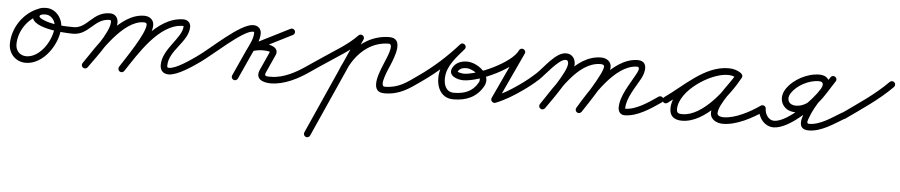

<svg xmlns="http://www.w3.org/2000/svg" viewBox="-45 -508 4774 1019"><g transform="rotate(5 2341.5 1.0)"><path d="M117 -265.3C117 -265.3 117 -265.3 117 -265.3C43.2 -231.2 -7.8 -152.5 -7.8 -71.2C-7.8 -18.8 31.3 22.2 84.2 22.2C180.4 22.2 256.1 -95.1 256.1 -182.5C256.1 -230.5 218.9 -277.5 169 -277.5C143.3 -277.5 113.1 -271.2 103.5 -243.8C103.5 -243.8 103.5 -243.8 103.5 -243.8C103.5 -243.9 103.5 -243.9 103.5 -243.9C74.6 -162.8 275.9 -153.6 321 -153.5C330.6 -153.5 338.5 -161.3 338.5 -171C338.5 -180.6 330.7 -188.5 321 -188.5C268.9 -188.6 199.1 -192.5 151.9 -215.9C147.1 -218.3 133.8 -224.7 136.5 -232.1C136.5 -232.1 136.5 -232.1 136.5 -232.2C136.5 -232.2 136.5 -232.2 136.5 -232.2C140 -242.1 160.6 -242.5 169 -242.5C199.4 -242.5 221.1 -211.2 221.1 -182.5C221.1 -114.8 160.4 -12.8 84.2 -12.8C50.6 -12.8 27.2 -38 27.2 -71.2C27.2 -138.9 70.3 -205.1 131.7 -233.6C140.5 -237.7 144.3 -248.1 140.2 -256.8C136.2 -265.6 125.8 -269.4 117 -265.3Z M303.5 -171C303.5 -161.3 311.3 -153.5 321 -153.5C405.6 -153.5 427.5 -243.5 508 -243.5C516 -243.5 516.5 -239.6 516.5 -232C516.5 -176 420.5 -52.9 385.7 -3C380.1 4.9 382 15.8 390 21.3C397.9 26.9 408.8 25 414.3 17C454.9 -40.9 551.5 -163.9 551.5 -232C551.5 -258.7 535.9 -278.5 508 -278.5C414.9 -278.5 395.7 -188.5 321 -188.5C311.3 -188.5 303.5 -180.7 303.5 -171ZM414.4 17C414.4 17 414.4 17 414.4 17C472.4 -66.5 579.7 -246.5 690 -246.5C698.9 -246.5 706.5 -245.1 706.5 -235C706.5 -186.6 611 -49.2 580.2 -0.3C575 7.8 577.5 18.7 585.7 23.8C593.8 29 604.7 26.5 609.8 18.3C609.8 18.3 609.8 18.3 609.8 18.3C647.3 -41.1 741.5 -169.3 741.5 -235C741.5 -265.3 718.4 -281.5 690 -281.5C557.5 -281.5 453.2 -100.2 385.6 -3C380.1 5 382.1 15.9 390 21.4C398 26.9 408.9 24.9 414.4 17ZM609.6 19.7C609.6 19.7 609.6 19.7 609.6 19.7C671.7 -73.5 773 -245.5 899 -245.5C902.6 -245.5 902.5 -246.1 902.5 -244C902.5 -181.7 799.5 -116.3 799.5 -29C799.5 -0.6 816.1 17.5 845 17.5C893 17.5 969.8 -36.5 1007.1 -62.7C1015 -68.2 1016.9 -79.2 1011.3 -87.1C1005.8 -95 994.8 -96.9 986.9 -91.3C986.9 -91.3 986.9 -91.3 986.9 -91.3C957.3 -70.5 883.1 -17.5 845 -17.5C835.5 -17.5 834.5 -19.6 834.5 -29C834.5 -110.8 937.5 -164.2 937.5 -244C937.5 -266.2 920.6 -280.5 899 -280.5C756.3 -280.5 650.6 -104.9 580.4 0.3C575.1 8.3 577.3 19.2 585.3 24.6C593.3 29.9 604.2 27.7 609.6 19.7Z M1007 -62.6C1007 -62.6 1007 -62.6 1007 -62.6C1067.4 -104.4 1218.8 -247.5 1271 -247.5C1277.5 -247.5 1278.7 -247.3 1278.7 -241C1278.7 -207.5 1255.9 -169.6 1242.1 -139.2C1222.1 -95.2 1202.1 -51.2 1182.1 -7.2C1178.1 1.6 1182 11.9 1190.8 15.9C1199.6 19.9 1209.9 16 1213.9 7.2C1213.9 7.2 1213.9 7.2 1213.9 7.2C1233.9 -36.8 1253.9 -80.8 1273.9 -124.8C1290.1 -160.3 1313.7 -201.4 1313.7 -241C1313.7 -266.7 1296.4 -282.5 1271 -282.5C1201.2 -282.5 1056.2 -139.2 987 -91.4C979.1 -85.9 977.1 -75 982.6 -67C988.1 -59.1 999 -57.1 1007 -62.6ZM1469.1 -280.1C1469.1 -280.1 1469.1 -280.1 1469.1 -280.1C1400.8 -245.7 1332.5 -211.2 1264.1 -176.8C1254.6 -172 1252.7 -162.3 1255.8 -154.6C1258.9 -146.9 1267 -141.3 1277.2 -144.4C1297.7 -150.8 1317.8 -154.3 1339.3 -153.5C1339.3 -153.5 1339.6 -153.5 1339.9 -153.5C1340.2 -153.5 1340.4 -153.5 1340.5 -153.5C1345.2 -153.6 1372.2 -151.8 1370.1 -147.4C1370.1 -147.4 1370.1 -147.4 1370.1 -147.3C1370.1 -147.3 1370.1 -147.2 1370.1 -147.2C1355.6 -115.2 1341.1 -83.2 1326.6 -51.2C1326.6 -51.2 1326.6 -51.3 1326.7 -51.3C1326.7 -51.4 1326.7 -51.4 1326.7 -51.4C1302.4 0.8 1346.6 17.5 1389 17.5C1461.7 17.5 1536.2 -21.9 1594.1 -62.7C1602 -68.3 1603.9 -79.2 1598.3 -87.1C1592.7 -95 1581.8 -96.9 1573.9 -91.3C1573.9 -91.3 1573.9 -91.3 1573.9 -91.3C1522.3 -54.9 1454.1 -17.5 1389 -17.5C1372.4 -17.5 1347.8 -13.9 1358.4 -36.6C1358.4 -36.6 1358.5 -36.7 1358.5 -36.7C1358.5 -36.7 1358.5 -36.8 1358.5 -36.8C1373 -68.8 1387.5 -100.8 1401.9 -132.8C1401.9 -132.8 1401.9 -132.7 1401.9 -132.7C1401.9 -132.6 1401.9 -132.6 1401.9 -132.6C1421.3 -174.4 1370.3 -189.3 1339.5 -188.5C1339.5 -188.5 1339.8 -188.5 1340.1 -188.5C1340.4 -188.5 1340.7 -188.5 1340.7 -188.5C1315.2 -189.5 1291.1 -185.4 1266.8 -177.9C1256.6 -174.7 1255.1 -164.2 1258.5 -155.7C1261.9 -147.2 1270.3 -140.7 1279.9 -145.5C1348.2 -180 1416.5 -214.4 1484.9 -248.9C1493.5 -253.2 1497 -263.7 1492.6 -272.4C1488.3 -281 1477.8 -284.5 1469.1 -280.1Z M1569.6 -67C1575.2 -59.1 1586.1 -57.1 1594 -62.6C1649.3 -101.1 1706.1 -137 1761.8 -174.7C1795.9 -197.8 1828.1 -222.5 1856.6 -252.4C1863.3 -259.4 1863.1 -270.4 1856.1 -277.1C1849.1 -283.8 1838 -283.6 1831.4 -276.6C1831.4 -276.6 1831.4 -276.6 1831.4 -276.6C1804.5 -248.5 1774.3 -225.4 1742.2 -203.7C1686.3 -165.9 1629.4 -129.9 1574 -91.4C1566.1 -85.8 1564.1 -74.9 1569.6 -67ZM1828 -271.6C1828 -271.6 1828 -271.6 1828 -271.6C1748.7 -94.1 1669.4 83.4 1590 260.9C1586.1 269.7 1590 280 1598.9 284C1607.7 287.9 1618 284 1622 275.1C1701.3 97.6 1780.6 -79.8 1860 -257.3C1863.9 -266.2 1860 -276.5 1851.1 -280.5C1842.3 -284.4 1832 -280.4 1828 -271.6ZM1776.3 -70.7C1776.3 -70.7 1776.3 -70.7 1776.3 -70.7C1797.5 -125.6 1832.5 -177.7 1881.6 -211.2C1915.5 -234.3 1954.9 -247 1996 -247C2027.2 -247 1988 -163.5 1983 -150.9C1966.3 -108.8 1905.1 17.5 1994 17.5C2075.9 17.5 2123.5 -18.5 2186.1 -62.7C2194 -68.3 2195.9 -79.2 2190.3 -87.1C2184.7 -95 2173.8 -96.9 2165.9 -91.3C2165.9 -91.3 2165.9 -91.3 2165.9 -91.3C2109.7 -51.6 2067.7 -17.5 1994 -17.5C1959.3 -17.5 2007.4 -117.5 2015.6 -138C2031.1 -177.1 2076.4 -282 1996 -282C1947.9 -282 1901.6 -267.2 1861.9 -240.1C1806.9 -202.6 1767.4 -144.9 1743.7 -83.3C1740.2 -74.3 1744.7 -64.1 1753.7 -60.7C1762.7 -57.2 1772.9 -61.7 1776.3 -70.7Z M2186 -62.6C2186 -62.6 2186 -62.6 2186 -62.6C2264.4 -117.2 2335.7 -181.4 2399.1 -252.9C2406.7 -261.5 2403.8 -271.6 2397.1 -277.4C2390.4 -283.1 2380 -284.5 2372.6 -275.7C2327.7 -222.3 2276.2 -168.9 2273.1 -94.7C2273.1 -94.7 2273.1 -94.7 2273.1 -94.7C2273.1 -94.7 2273.1 -94.7 2273.1 -94.7C2270.9 -37.7 2298 17.5 2362 17.5C2430.2 17.5 2485.9 -5.4 2520.1 -66.5C2554.6 -128.2 2473.6 -188.6 2418.4 -188.5C2418.4 -188.5 2418.4 -188.5 2418.4 -188.5C2418.5 -188.5 2418.5 -188.5 2418.5 -188.5C2386.8 -188.7 2355.5 -176.7 2341.3 -146.4C2322.1 -105.1 2374.7 -88 2405.4 -88C2490.6 -88 2680.6 -175.1 2718.9 -257.1C2723.8 -267.7 2718.3 -276.6 2710.4 -280.3C2702.4 -284 2692 -282.4 2687.1 -271.9C2646.2 -183.7 2605.2 -95.5 2564.3 -7.4C2561.2 -0.7 2563.3 6.5 2568 11.5C2572.6 16.4 2579.7 19 2586.5 16.3C2636.6 -3.4 2682.4 -31.7 2726.1 -62.7C2734 -68.3 2735.9 -79.2 2730.3 -87.1C2724.7 -95 2713.8 -96.9 2705.9 -91.3C2705.9 -91.3 2705.9 -91.3 2705.9 -91.3C2664.5 -61.9 2621.1 -34.9 2573.7 -16.3C2566.9 -13.6 2570.9 -4.4 2577.4 2.5C2583.9 9.4 2592.9 14 2596 7.4C2637 -80.8 2677.9 -168.9 2718.9 -257.1C2723.8 -267.7 2718.3 -276.7 2710.4 -280.3C2702.5 -284 2692.1 -282.4 2687.1 -271.9C2655.2 -203.3 2477.3 -123 2405.4 -123C2398.8 -123 2371.2 -127.6 2373.1 -131.6C2381.2 -149 2400.7 -153.6 2418.3 -153.5C2418.3 -153.5 2418.3 -153.5 2418.4 -153.5C2418.4 -153.5 2418.4 -153.5 2418.4 -153.5C2446.1 -153.6 2509.6 -119.4 2489.5 -83.5C2461.7 -33.7 2417.4 -17.5 2362 -17.5C2319 -17.5 2306.7 -56.7 2308.1 -93.3C2308.1 -93.3 2308.1 -93.3 2308.1 -93.3C2308.1 -93.3 2308.1 -93.3 2308.1 -93.3C2310.7 -157.9 2360.2 -206.6 2399.4 -253.2C2406.8 -262 2404 -272.1 2397.4 -277.7C2390.9 -283.4 2380.5 -284.7 2372.9 -276.1C2311.4 -206.7 2242.1 -144.4 2166 -91.4C2158.1 -85.8 2156.1 -74.9 2161.6 -67C2167.2 -59.1 2178.1 -57.1 2186 -62.6Z M2701.6 -67C2707.2 -59.1 2718.1 -57.1 2726 -62.6C2754.9 -82.8 2782.5 -104.6 2808.5 -128.4C2833.8 -151.5 2902.3 -243.1 2937.6 -243.1C2949.6 -243.1 2952.7 -235 2952.7 -224C2952.7 -178.5 2851.4 -39.3 2822.6 2C2817.1 9.9 2819.1 20.8 2827 26.4C2834.9 31.9 2845.8 29.9 2851.4 22C2851.4 22 2851.4 22 2851.4 22C2886.3 -28.2 2987.7 -165.5 2987.7 -224C2987.7 -254.3 2969.4 -278.1 2937.6 -278.1C2883.4 -278.1 2828.2 -194.7 2791.9 -160.7C2765 -135.5 2736.2 -112.4 2706 -91.4C2698.1 -85.8 2696.1 -74.9 2701.6 -67ZM2851.4 22C2851.4 22 2851.4 22 2851.4 22C2914.3 -68.3 3001.9 -237.1 3125.1 -237.1C3133.4 -237.1 3144.3 -235.4 3144.3 -225.1C3144.3 -189.2 3042.7 -34.5 3017.3 4.4C3012.1 12.5 3014.3 23.4 3022.4 28.7C3030.5 33.9 3041.4 31.7 3046.7 23.6C3079.9 -27.3 3179.3 -170.2 3179.3 -225.1C3179.3 -255.9 3153.4 -272.1 3125.1 -272.1C2984.3 -272.1 2893.7 -100 2822.6 2C2817.1 9.9 2819.1 20.8 2827 26.4C2834.9 31.9 2845.8 29.9 2851.4 22ZM3022.7 29.6C3031 34.5 3041.7 31.8 3046.7 23.5C3098.1 -62.7 3201.2 -236.3 3316.6 -240.4C3342.4 -241.3 3321.9 -207.7 3315.8 -196.3C3287.1 -142.9 3240.4 -77.3 3240.4 -16.1C3240.4 5.1 3252.2 22.5 3275 22.5C3342.5 22.5 3412.6 -25.9 3465.9 -62.6C3473.9 -68.1 3475.9 -79 3470.4 -86.9C3464.9 -94.9 3454 -96.9 3446.1 -91.4C3399.8 -59.6 3334 -12.5 3275 -12.5C3274.9 -12.5 3275.4 -13.8 3275.4 -16.1C3275.4 -69.7 3321.2 -132.3 3346.6 -179.7C3366.8 -217.2 3377.9 -277.6 3315.4 -275.4C3183.4 -270.7 3076 -94 3016.6 5.6C3011.7 13.9 3014.4 24.6 3022.7 29.6Z M3496 -62.6C3496 -62.6 3496 -62.6 3496 -62.6C3586.8 -125.7 3687.8 -239.3 3803.6 -239.3C3819.4 -239.3 3835.8 -236.1 3848.8 -226.8C3857.9 -220.3 3867.4 -224.9 3872.3 -232.4C3877.2 -240 3877.4 -250.6 3867.8 -256.1C3846 -268.8 3828.1 -273.6 3802.3 -273.6C3691 -273.6 3514.6 -153.6 3514.6 -34.2C3514.6 7.6 3541.9 24.8 3580.7 24.8C3704.3 24.8 3823.9 -132 3877.4 -229.6C3883 -239.8 3878.1 -249.1 3870.4 -253.3C3862.7 -257.6 3852.3 -256.6 3846.7 -246.4C3812.8 -184.7 3730.8 -100.3 3730.8 -31.6C3730.8 6 3766.2 22.2 3799 22.2C3869.9 22.2 3954.3 -22.9 4011 -62.7C4019 -68.2 4020.9 -79.1 4015.3 -87C4009.8 -95 3998.9 -96.9 3991 -91.3C3991 -91.3 3991 -91.3 3991 -91.3C3940.5 -56 3862.2 -12.8 3799 -12.8C3787.2 -12.8 3765.8 -15.8 3765.8 -31.6C3765.8 -81.1 3849.7 -179.1 3877.3 -229.6C3883 -239.8 3878.1 -249.1 3870.4 -253.3C3862.7 -257.5 3852.2 -256.6 3846.6 -246.4C3800.4 -161.9 3688.6 -10.2 3580.7 -10.2C3561.1 -10.2 3549.6 -12.6 3549.6 -34.2C3549.6 -133.4 3711 -238.6 3802.3 -238.6C3822.1 -238.6 3833.9 -235.3 3850.2 -225.9C3859.8 -220.3 3869.1 -224.4 3873.7 -231.5C3878.3 -238.6 3878.2 -248.8 3869.2 -255.2C3850.2 -268.8 3826.7 -274.3 3803.6 -274.3C3676.8 -274.3 3574.2 -159.6 3476 -91.4C3468.1 -85.9 3466.1 -75 3471.6 -67C3477.1 -59.1 3488 -57.1 3496 -62.6Z M4001 -94.5C3991.3 -94.5 3983.5 -86.7 3983.5 -77C3983.5 -29.4 4019.5 18.9 4070 17.5C4157.1 15.1 4287.6 -117.9 4330.3 -189C4356.2 -232.2 4344.1 -282.7 4286.7 -282.7C4222.5 -282.7 4148.2 -243.6 4113.4 -189.5C4078 -134.5 4110.1 -72.5 4176.1 -72.5C4277.4 -72.5 4326.4 -181.5 4375.7 -254.1C4382.2 -263.7 4378.1 -273.4 4370.8 -278.2C4363.5 -283.1 4352.9 -283.2 4346.6 -273.5C4314.9 -225.4 4127.2 17.5 4255 17.5C4322 17.5 4386.1 -28.8 4441.9 -61.9C4450.2 -66.9 4453 -77.6 4448.1 -85.9C4443.1 -94.2 4432.4 -97 4424.1 -92.1C4374.4 -62.6 4314.1 -17.5 4255 -17.5C4237.7 -17.5 4246.3 -35.3 4250.1 -46.4C4275.8 -121.1 4332.2 -188 4375.8 -254.3C4382.2 -263.9 4378.2 -273.6 4370.9 -278.4C4363.7 -283.3 4353.2 -283.3 4346.7 -273.7C4305.5 -213.1 4259.3 -107.5 4176.1 -107.5C4137.6 -107.5 4122.4 -138.8 4142.8 -170.5C4171.2 -214.7 4234.3 -247.7 4286.7 -247.7C4315.6 -247.7 4312.1 -226.7 4300.3 -207C4264.5 -147.4 4142 -19.5 4069 -17.5C4038.6 -16.7 4018.5 -49.3 4018.5 -77C4018.5 -86.7 4010.7 -94.5 4001 -94.5Z M4418.7 -65.5C4424.3 -57.6 4435.3 -55.8 4443.1 -61.4C4526.2 -120.4 4614.9 -179 4686.5 -251.7C4693.3 -258.6 4693.2 -269.7 4686.3 -276.5C4679.4 -283.3 4668.3 -283.2 4661.5 -276.3C4591.4 -205 4504.2 -147.7 4422.9 -89.9C4415 -84.3 4413.1 -73.4 4418.7 -65.5Z"/></g></svg>

Font: FRB American Cursive Guidelines
Style: Italic
Weight: 400
Italic angle: -25°
Version: Version 2.0;Modular Font Editor K font №1